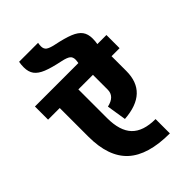

<svg xmlns="http://www.w3.org/2000/svg" viewBox="-311 -1026 1166 1166"><g transform="rotate(-45 272.0 -442.5)"><path d="M579 -660V-547H510V-420Q510 -235 298 -220L278 -346Q350 -362 350 -420V-547H225V-301Q225 -191 274.5 -139.5Q324 -88 429 -88V35Q242 35 153.5 -46.5Q65 -128 65 -301V-547H-35V-660ZM505 -704Q505 -681 501 -660H338Q341 -677 341 -687Q341 -710 326.5 -721Q312 -732 275 -740Q202 -755 161.5 -771.5Q121 -788 103 -812.5Q85 -837 85 -876Q85 -899 89 -920H252Q249 -904 249 -893Q249 -870 263.5 -859Q278 -848 315 -840Q388 -825 428.5 -808.5Q469 -792 487 -767.5Q505 -743 505 -704Z"/></g></svg>

Font: Akshar
Style: Bold
Weight: 700
Designer: Tall Chai
Foundry: Tall Chai
Version: Version 1.000